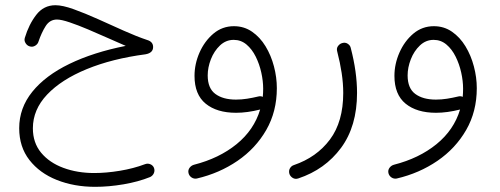

<svg xmlns="http://www.w3.org/2000/svg" viewBox="-20 -430 1945 747"><path d="M195.8 -409.7Q223.6 -409.7 267.1 -394Q310.5 -378.4 361.1 -355.7Q411.6 -333 461.7 -310.5Q511.7 -288.1 552.7 -274.4Q575.7 -267.6 575.7 -247.1Q575.7 -224.1 546.4 -218.8Q416.5 -201.7 317.6 -161.1Q218.8 -120.6 163.3 -62Q107.9 -3.4 107.9 69.3Q107.9 125.5 140.1 164.3Q172.4 203.1 226.6 223.1Q280.8 243.2 346.7 243.2Q393.6 243.2 446.5 234.4Q499.5 225.6 543.5 209Q554.7 204.6 564.9 209Q575.2 213.4 579.1 223.1Q583 233.9 578.6 243.9Q574.2 253.9 564 258.8Q518.1 277.3 460.7 287.1Q403.3 296.9 350.1 296.9Q268.6 296.9 201.4 270.3Q134.3 243.7 94.5 192.6Q54.7 141.6 54.7 68.8Q54.7 -9.8 105.7 -73Q156.7 -136.2 250 -181.4Q343.3 -226.6 469.2 -251.5Q439.5 -264.2 400.9 -281.5Q362.3 -298.8 323 -315.4Q283.7 -332 251.2 -343Q218.8 -354 201.7 -354Q173.8 -354 157.7 -328.6Q141.6 -303.2 129.9 -268.6Q127 -258.3 116.9 -252.2Q106.9 -246.1 95.7 -249.5Q85.4 -252.4 79.3 -262.5Q73.2 -272.5 76.7 -283.2Q92.3 -335 121.1 -372.3Q149.9 -409.7 195.8 -409.7Z M890.1 -328.1Q929.7 -328.1 960.7 -306.6Q991.7 -285.2 1013.2 -249.8Q1034.7 -214.4 1045.9 -171.6Q1057.1 -128.9 1057.1 -86.9Q1057.1 3.9 1015.9 75.7Q974.6 147.5 904.1 195.8Q833.5 244.1 745.6 264.6Q734.4 266.6 725.1 260.3Q715.8 253.9 713.4 243.2Q710.9 231.9 717.5 222.9Q724.1 213.9 734.9 210.9Q832.5 186 900.4 130.9Q968.3 75.7 992.2 -3.9Q941.9 8.8 898.4 8.8Q823.7 8.8 780.3 -26.6Q736.8 -62 736.8 -134.8Q736.8 -181.2 756.3 -225.6Q775.9 -270 810.3 -299.1Q844.7 -328.1 890.1 -328.1ZM788.1 -136.7Q788.1 -86.4 817.9 -64.5Q847.7 -42.5 897.9 -42.5Q919.4 -42.5 941.2 -45.9Q962.9 -49.3 985.4 -54.7Q993.7 -57.1 1002.4 -53.2Q1003.9 -68.8 1003.9 -85Q1003.9 -114.7 996.6 -147.7Q989.3 -180.7 974.9 -209.7Q960.4 -238.8 939 -256.8Q917.5 -274.9 889.2 -274.9Q858.9 -274.9 835.9 -253.2Q813 -231.4 800.5 -199.5Q788.1 -167.5 788.1 -136.7Z M1309.1 -261.7Q1322.3 -266.6 1332.5 -260Q1342.8 -253.4 1344.7 -243.2Q1369.1 -149.9 1369.1 -68.4Q1369.1 61 1306.9 145.3Q1244.6 229.5 1140.6 264.2Q1128.4 268.1 1118.9 262.2Q1109.4 256.3 1106 246.6Q1102.5 233.9 1108.2 224.6Q1113.8 215.3 1123 212.4Q1211.9 182.1 1263.7 112.8Q1315.4 43.5 1315.4 -68.4Q1315.4 -105.5 1309.3 -146Q1303.2 -186.5 1292 -229.5Q1288.6 -241.7 1294.7 -250.2Q1300.8 -258.8 1309.1 -261.7Z M1668 -328.1Q1707.5 -328.1 1738.5 -306.6Q1769.5 -285.2 1791 -249.8Q1812.5 -214.4 1823.7 -171.6Q1835 -128.9 1835 -86.9Q1835 3.9 1793.7 75.7Q1752.4 147.5 1681.9 195.8Q1611.3 244.1 1523.4 264.6Q1512.2 266.6 1502.9 260.3Q1493.7 253.9 1491.2 243.2Q1488.8 231.9 1495.4 222.9Q1502 213.9 1512.7 210.9Q1610.4 186 1678.2 130.9Q1746.1 75.7 1770 -3.9Q1719.7 8.8 1676.3 8.8Q1601.6 8.8 1558.1 -26.6Q1514.6 -62 1514.6 -134.8Q1514.6 -181.2 1534.2 -225.6Q1553.7 -270 1588.1 -299.1Q1622.6 -328.1 1668 -328.1ZM1565.9 -136.7Q1565.9 -86.4 1595.7 -64.5Q1625.5 -42.5 1675.8 -42.5Q1697.3 -42.5 1719 -45.9Q1740.7 -49.3 1763.2 -54.7Q1771.5 -57.1 1780.3 -53.2Q1781.7 -68.8 1781.7 -85Q1781.7 -114.7 1774.4 -147.7Q1767.1 -180.7 1752.7 -209.7Q1738.3 -238.8 1716.8 -256.8Q1695.3 -274.9 1667 -274.9Q1636.7 -274.9 1613.8 -253.2Q1590.8 -231.4 1578.4 -199.5Q1565.9 -167.5 1565.9 -136.7Z"/></svg>

Font: Mikhak Light
Style: Regular
Weight: 300
Designer: Amin Abedi
Version: Version 3.3